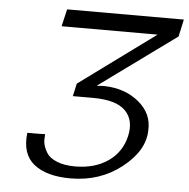

<svg xmlns="http://www.w3.org/2000/svg" viewBox="-51 -743 799 811"><g transform="rotate(5 348.0 -337.0)"><path d="M79 -158Q92 -158 117 -158Q142 -158 154 -159V-147Q152 -132 155.5 -116Q159 -100 171 -80Q183 -60 214.5 -47Q246 -34 292 -34Q375 -34 431.5 -73Q488 -112 504 -180Q520 -249 480.5 -289Q441 -329 343 -329H257L269 -383L591 -619H545H534H228H184L201 -692H696L680 -619L357 -384L356 -383Q356 -382 356 -381Q370 -383 386 -383Q474 -381 533 -332Q592 -283 587 -211Q585 -126 493.5 -54Q402 18 277 18Q175 18 121.5 -25Q68 -68 79 -158Z"/></g></svg>

Font: Coval
Style: ExtraLight Italic
Weight: 200
Foundry: Context Ltd
Version: Version 001.000